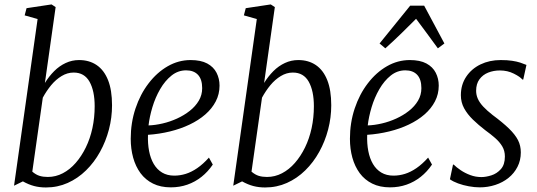

<svg xmlns="http://www.w3.org/2000/svg" viewBox="-20 -837 2428 868"><path d="M183 -462Q201.5 -492 225 -515.5Q248.5 -539 277 -552.2Q305.5 -565.5 337.5 -565.5Q383.5 -565.5 417 -542.8Q450.5 -520 468.5 -474.8Q486.5 -429.5 486.5 -361Q486.5 -305.5 472.5 -251.8Q458.5 -198 432.2 -150.5Q406 -103 369 -66.8Q332 -30.5 286.2 -10Q240.5 10.5 187.5 10.5Q159 10.5 134.2 4Q109.5 -2.5 83.5 -17L43.5 2.5L150 -751L91.5 -767.5L100 -800L213 -817L231.5 -805ZM126 -61Q142.5 -47 158.8 -42Q175 -37 196 -37Q232 -37 264 -53.8Q296 -70.5 322.2 -100.5Q348.5 -130.5 368 -170.5Q387.5 -210.5 397.8 -258Q408 -305.5 408 -356.5Q408 -426 384.8 -467.5Q361.5 -509 313 -509Q284.5 -509 258.5 -493.2Q232.5 -477.5 211.2 -451.8Q190 -426 173.5 -395.5Z M942 -93Q920 -60.5 891 -37.5Q862 -14.5 827 -2.2Q792 10 752 10Q706 10 671.8 -7Q637.5 -24 615.2 -54.2Q593 -84.5 582 -124.2Q571 -164 571 -209.5Q571 -282 592.5 -346.5Q614 -411 651.8 -460.2Q689.5 -509.5 738.2 -537.5Q787 -565.5 841.5 -565.5Q888 -565.5 916.8 -550Q945.5 -534.5 959 -508Q972.5 -481.5 972.5 -450Q972.5 -411.5 955.5 -378.8Q938.5 -346 908 -319.5Q877.5 -293 837 -273.8Q796.5 -254.5 748.5 -242.8Q700.5 -231 649 -227.5Q647.5 -188 654 -154.2Q660.5 -120.5 675.2 -95.5Q690 -70.5 713 -56.8Q736 -43 768 -43Q794 -43 819.8 -51Q845.5 -59 871.8 -77Q898 -95 924.5 -124.5ZM821.5 -519Q785 -519 755.5 -495.5Q726 -472 704 -434Q682 -396 669 -352.5Q656 -309 651.5 -270Q681.5 -271 715 -278.8Q748.5 -286.5 780.2 -301Q812 -315.5 837.8 -335.8Q863.5 -356 878.8 -381.8Q894 -407.5 894 -438.5Q894 -478.5 875 -498.8Q856 -519 821.5 -519Z M1174 -462Q1192.5 -492 1216 -515.5Q1239.5 -539 1268 -552.2Q1296.5 -565.5 1328.5 -565.5Q1374.5 -565.5 1408 -542.8Q1441.5 -520 1459.5 -474.8Q1477.5 -429.5 1477.5 -361Q1477.5 -305.5 1463.5 -251.8Q1449.5 -198 1423.2 -150.5Q1397 -103 1360 -66.8Q1323 -30.5 1277.2 -10Q1231.5 10.5 1178.5 10.5Q1150 10.5 1125.2 4Q1100.5 -2.5 1074.5 -17L1034.5 2.5L1141 -751L1082.5 -767.5L1091 -800L1204 -817L1222.5 -805ZM1117 -61Q1133.5 -47 1149.8 -42Q1166 -37 1187 -37Q1223 -37 1255 -53.8Q1287 -70.5 1313.2 -100.5Q1339.5 -130.5 1359 -170.5Q1378.5 -210.5 1388.8 -258Q1399 -305.5 1399 -356.5Q1399 -426 1375.8 -467.5Q1352.5 -509 1304 -509Q1275.5 -509 1249.5 -493.2Q1223.5 -477.5 1202.2 -451.8Q1181 -426 1164.5 -395.5Z M1933 -93Q1911 -60.5 1882 -37.5Q1853 -14.5 1818 -2.2Q1783 10 1743 10Q1697 10 1662.8 -7Q1628.5 -24 1606.2 -54.2Q1584 -84.5 1573 -124.2Q1562 -164 1562 -209.5Q1562 -282 1583.5 -346.5Q1605 -411 1642.8 -460.2Q1680.5 -509.5 1729.2 -537.5Q1778 -565.5 1832.5 -565.5Q1879 -565.5 1907.8 -550Q1936.5 -534.5 1950 -508Q1963.5 -481.5 1963.5 -450Q1963.5 -411.5 1946.5 -378.8Q1929.5 -346 1899 -319.5Q1868.5 -293 1828 -273.8Q1787.5 -254.5 1739.5 -242.8Q1691.5 -231 1640 -227.5Q1638.5 -188 1645 -154.2Q1651.5 -120.5 1666.2 -95.5Q1681 -70.5 1704 -56.8Q1727 -43 1759 -43Q1785 -43 1810.8 -51Q1836.5 -59 1862.8 -77Q1889 -95 1915.5 -124.5ZM1812.5 -519Q1776 -519 1746.5 -495.5Q1717 -472 1695 -434Q1673 -396 1660 -352.5Q1647 -309 1642.5 -270Q1672.5 -271 1706 -278.8Q1739.5 -286.5 1771.2 -301Q1803 -315.5 1828.8 -335.8Q1854.5 -356 1869.8 -381.8Q1885 -407.5 1885 -438.5Q1885 -478.5 1866 -498.8Q1847 -519 1812.5 -519ZM1722 -618.5 1696 -640.5 1834.5 -811.5H1897.5L1989 -640.5L1959.5 -618.5Q1935.5 -652 1910.8 -685Q1886 -718 1861 -752Q1827.5 -718.5 1793.8 -685.5Q1760 -652.5 1722 -618.5Z M2345.5 -477.5H2341.5Q2332 -489.5 2303.2 -504Q2274.5 -518.5 2240 -518.5Q2211.5 -518.5 2187 -508.8Q2162.5 -499 2147.5 -478.5Q2132.5 -458 2132.5 -426.5Q2132.5 -408 2140.2 -390.5Q2148 -373 2164.5 -355.2Q2181 -337.5 2206.5 -317.5Q2253 -283 2281 -255.8Q2309 -228.5 2321.8 -203.5Q2334.5 -178.5 2334.5 -148Q2334.5 -112 2319.5 -82.8Q2304.5 -53.5 2278.8 -32.8Q2253 -12 2219.2 -1Q2185.5 10 2149 10Q2125.5 10 2099.5 5.2Q2073.5 0.5 2051 -7.8Q2028.5 -16 2014 -26.5L2028 -93H2031Q2043.5 -80.5 2062.8 -67.5Q2082 -54.5 2106 -45.5Q2130 -36.5 2156.5 -36.5Q2176.5 -36.5 2201.2 -44.2Q2226 -52 2244.2 -72.2Q2262.5 -92.5 2262.5 -129.5Q2262.5 -155.5 2250.5 -175.5Q2238.5 -195.5 2218.5 -213Q2198.5 -230.5 2173.5 -248.5Q2143 -272 2118 -296.2Q2093 -320.5 2078.2 -347.5Q2063.5 -374.5 2063.5 -406.5Q2063.5 -454 2087.5 -490Q2111.5 -526 2152.2 -545.8Q2193 -565.5 2243.5 -565.5Q2274 -565.5 2295.2 -562.2Q2316.5 -559 2331.8 -554Q2347 -549 2360 -543.5Z"/></svg>

Font: Merriweather 24pt SemiCondensed Light
Style: Italic
Weight: 300
Width: 4
Italic angle: -7.8°
Designer: Eben Sorkin
Foundry: Eben Sorkin
Version: Version 2.101